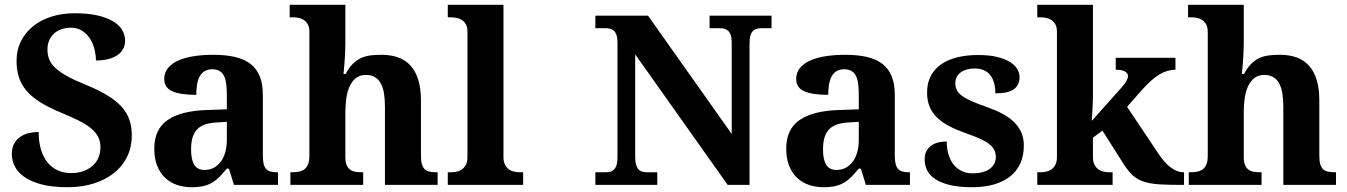

<svg xmlns="http://www.w3.org/2000/svg" viewBox="-20 -780 5682 810"><path d="M264.2 9.8Q196.8 9.8 151.9 -2.9Q106.9 -15.6 79.8 -35.6Q52.7 -55.7 41.3 -80.6Q29.8 -105.5 29.8 -129.9Q29.8 -155.8 39.3 -173.3Q48.8 -190.9 64.7 -202.1Q80.6 -213.4 100.8 -218.3Q121.1 -223.1 143.1 -223.1Q143.1 -180.2 153.3 -147.7Q163.6 -115.2 181.6 -93.5Q199.7 -71.8 224.9 -60.8Q250 -49.8 279.8 -49.8Q309.1 -49.8 332 -58.1Q355 -66.4 371.1 -81.1Q387.2 -95.7 395.5 -115.5Q403.8 -135.3 403.8 -158.2Q403.8 -183.6 393.6 -203.4Q383.3 -223.1 362.5 -240Q341.8 -256.8 310.3 -272.2Q278.8 -287.6 236.8 -305.2Q184.6 -326.7 148.7 -349.4Q112.8 -372.1 90.8 -398.4Q68.8 -424.8 59.3 -455.6Q49.8 -486.3 49.8 -522.9Q49.8 -568.8 68.4 -606Q86.9 -643.1 119.6 -669.4Q152.3 -695.8 197.3 -710Q242.2 -724.1 294.9 -724.1Q350.1 -724.1 390.1 -715.1Q430.2 -706.1 456.3 -690.4Q482.4 -674.8 495.1 -653.6Q507.8 -632.3 507.8 -607.9Q507.8 -590.3 500.2 -575.2Q492.7 -560.1 477.3 -548.8Q461.9 -537.6 438.7 -531.2Q415.5 -524.9 384.8 -524.9Q384.8 -545.9 379.2 -570.1Q373.5 -594.2 360.8 -615Q348.1 -635.7 327.9 -649.4Q307.6 -663.1 278.8 -663.1Q258.8 -663.1 240.7 -657.2Q222.7 -651.4 209.2 -639.6Q195.8 -627.9 188 -610.6Q180.2 -593.3 180.2 -570.8Q180.2 -549.8 187 -531.2Q193.8 -512.7 212.2 -494.9Q230.5 -477.1 262.5 -459.2Q294.4 -441.4 345.2 -420.9Q396.5 -399.9 432.6 -377.9Q468.8 -356 491.9 -330.8Q515.1 -305.7 525.6 -275.6Q536.1 -245.6 536.1 -209Q536.1 -160.6 517.1 -120.4Q498 -80.1 462.4 -51.3Q426.8 -22.5 376.7 -6.3Q326.7 9.8 264.2 9.8Z M786.1 -148.9Q786.1 -106 799.8 -84.5Q813.5 -63 842.8 -63Q864.3 -63 881.6 -72Q898.9 -81.1 911.4 -97.7Q923.8 -114.3 930.4 -137.9Q937 -161.6 937 -190.9V-266.1L892.1 -263.2Q862.3 -261.7 841.8 -253.7Q821.3 -245.6 809.1 -231.4Q796.9 -217.3 791.5 -196.8Q786.1 -176.3 786.1 -148.9ZM875 -487.8Q856 -487.8 843 -479.7Q830.1 -471.7 822.3 -457.3Q814.5 -442.9 811.3 -423.1Q808.1 -403.3 808.1 -379.9Q740.7 -379.9 706.8 -395Q672.9 -410.2 672.9 -446.8Q672.9 -474.1 689.2 -493.7Q705.6 -513.2 733.6 -525.4Q761.7 -537.6 799.1 -543.2Q836.4 -548.8 878.9 -548.8Q931.6 -548.8 970.9 -539.8Q1010.3 -530.8 1036.4 -510.7Q1062.5 -490.7 1075.7 -458.3Q1088.9 -425.8 1088.9 -378.9V-124Q1088.9 -103.5 1092 -89.8Q1095.2 -76.2 1102.1 -68.1Q1108.9 -60.1 1120.6 -56.6Q1132.3 -53.2 1148.9 -53.2H1152.8V0H966.8L945.8 -68.8H937Q920.4 -48.8 905.8 -33.9Q891.1 -19 874.5 -9.3Q857.9 0.5 837.2 5.1Q816.4 9.8 788.1 9.8Q754.9 9.8 726.3 0Q697.8 -9.8 676.5 -30Q655.3 -50.3 643.1 -80.8Q630.9 -111.3 630.9 -152.8Q630.9 -234.4 686.8 -273.4Q742.7 -312.5 855 -315.9L937 -318.8V-374Q937 -398.9 935.1 -419.9Q933.1 -440.9 926.8 -456.1Q920.4 -471.2 908 -479.5Q895.5 -487.8 875 -487.8Z M1604 0V-329.1Q1604 -361.3 1599.9 -386.5Q1595.7 -411.6 1586.2 -428.7Q1576.7 -445.8 1561.3 -454.8Q1545.9 -463.9 1523.9 -463.9Q1499 -463.9 1482.4 -451.2Q1465.8 -438.5 1455.8 -417.2Q1445.8 -396 1441.4 -367.9Q1437 -339.8 1437 -309.1V-118.2Q1437 -97.2 1442.1 -84.5Q1447.3 -71.8 1456.5 -64.7Q1465.8 -57.6 1479.2 -55.4Q1492.7 -53.2 1509.3 -53.2H1512.2V0H1205.1V-53.2H1207Q1224.1 -53.2 1238.3 -55.4Q1252.4 -57.6 1262.9 -64.9Q1273.4 -72.3 1279.3 -85.9Q1285.2 -99.6 1285.2 -122.1V-646Q1285.2 -666 1278.1 -678Q1271 -689.9 1260.3 -696.5Q1249.5 -703.1 1237.1 -705.1Q1224.6 -707 1213.9 -707H1202.1V-759.8H1437V-595.2Q1437 -575.7 1435.8 -553.2Q1434.6 -530.8 1433.1 -511.7Q1431.2 -489.3 1429.2 -467.8H1438Q1453.1 -496.1 1470 -512.2Q1486.8 -528.3 1505.9 -536.4Q1524.9 -544.4 1546.1 -546.6Q1567.4 -548.8 1590.8 -548.8Q1629.4 -548.8 1660.2 -537.6Q1690.9 -526.4 1712.2 -502.9Q1733.4 -479.5 1744.6 -443.1Q1755.9 -406.7 1755.9 -356V-124Q1755.9 -100.6 1760 -86.7Q1764.2 -72.8 1772.5 -65.4Q1780.8 -58.1 1793.5 -55.7Q1806.2 -53.2 1823.2 -53.2H1826.2V0Z M1880.9 -53.2Q1892.1 -53.2 1904.5 -55.4Q1917 -57.6 1927.5 -64.5Q1938 -71.3 1945.1 -84Q1952.1 -96.7 1952.1 -118.2V-646Q1952.1 -666 1945.1 -678Q1938 -689.9 1927.2 -696.5Q1916.5 -703.1 1904.1 -705.1Q1891.6 -707 1880.9 -707H1869.1V-759.8H2104V-118.2Q2104 -96.7 2111.1 -84Q2118.2 -71.3 2128.7 -64.5Q2139.2 -57.6 2151.9 -55.4Q2164.6 -53.2 2175.3 -53.2H2187V0H1869.1V-53.2Z M3049.8 0 2659.7 -550.8V-118.2Q2659.7 -96.7 2663.8 -84Q2668 -71.3 2674.8 -64.5Q2681.6 -57.6 2691.2 -55.4Q2700.7 -53.2 2710.9 -53.2H2752.9V0H2491.7V-53.2H2533.7Q2544.4 -53.2 2553.7 -55.4Q2563 -57.6 2570.1 -64.5Q2577.1 -71.3 2581.1 -84Q2585 -96.7 2585 -118.2V-600.1Q2585 -620.1 2580.8 -632.1Q2576.7 -644 2569.6 -650.4Q2562.5 -656.7 2553.2 -658.9Q2543.9 -661.1 2533.7 -661.1H2491.7V-713.9H2713.9L3066.9 -214.8V-600.1Q3066.9 -620.1 3062.7 -632.1Q3058.6 -644 3051.5 -650.4Q3044.4 -656.7 3035.2 -658.9Q3025.9 -661.1 3015.6 -661.1H2973.6V-713.9H3234.9V-661.1H3192.9Q3182.6 -661.1 3173.3 -658.9Q3164.1 -656.7 3157 -649.9Q3149.9 -643.1 3146 -630.4Q3142.1 -617.7 3142.1 -596.2V0Z M3452.1 -148.9Q3452.1 -106 3465.8 -84.5Q3479.5 -63 3508.8 -63Q3530.3 -63 3547.6 -72Q3564.9 -81.1 3577.4 -97.7Q3589.8 -114.3 3596.4 -137.9Q3603 -161.6 3603 -190.9V-266.1L3558.1 -263.2Q3528.3 -261.7 3507.8 -253.7Q3487.3 -245.6 3475.1 -231.4Q3462.9 -217.3 3457.5 -196.8Q3452.1 -176.3 3452.1 -148.9ZM3541 -487.8Q3522 -487.8 3509 -479.7Q3496.1 -471.7 3488.3 -457.3Q3480.5 -442.9 3477.3 -423.1Q3474.1 -403.3 3474.1 -379.9Q3406.7 -379.9 3372.8 -395Q3338.9 -410.2 3338.9 -446.8Q3338.9 -474.1 3355.2 -493.7Q3371.6 -513.2 3399.7 -525.4Q3427.7 -537.6 3465.1 -543.2Q3502.4 -548.8 3544.9 -548.8Q3597.7 -548.8 3637 -539.8Q3676.3 -530.8 3702.4 -510.7Q3728.5 -490.7 3741.7 -458.3Q3754.9 -425.8 3754.9 -378.9V-124Q3754.9 -103.5 3758.1 -89.8Q3761.2 -76.2 3768.1 -68.1Q3774.9 -60.1 3786.6 -56.6Q3798.3 -53.2 3814.9 -53.2H3818.8V0H3632.8L3611.8 -68.8H3603Q3586.4 -48.8 3571.8 -33.9Q3557.1 -19 3540.5 -9.3Q3523.9 0.5 3503.2 5.1Q3482.4 9.8 3454.1 9.8Q3420.9 9.8 3392.3 0Q3363.8 -9.8 3342.5 -30Q3321.3 -50.3 3309.1 -80.8Q3296.9 -111.3 3296.9 -152.8Q3296.9 -234.4 3352.8 -273.4Q3408.7 -312.5 3521 -315.9L3603 -318.8V-374Q3603 -398.9 3601.1 -419.9Q3599.1 -440.9 3592.8 -456.1Q3586.4 -471.2 3574 -479.5Q3561.5 -487.8 3541 -487.8Z M4082 9.8Q4027.8 9.8 3989.5 1Q3951.2 -7.8 3927 -23.4Q3902.8 -39.1 3891.8 -60.5Q3880.9 -82 3880.9 -106.9Q3880.9 -131.3 3890.4 -146.2Q3899.9 -161.1 3914.3 -169.4Q3928.7 -177.7 3944.8 -180.4Q3960.9 -183.1 3974.1 -183.1Q3974.1 -151.9 3981.9 -127Q3989.7 -102.1 4003.9 -84.7Q4018.1 -67.4 4037.8 -58.1Q4057.6 -48.8 4082 -48.8Q4107.9 -48.8 4126.7 -54.2Q4145.5 -59.6 4157.5 -69.1Q4169.4 -78.6 4175.3 -91.1Q4181.2 -103.5 4181.2 -117.2Q4181.2 -133.8 4175 -146.7Q4168.9 -159.7 4154.8 -171.1Q4140.6 -182.6 4116.9 -193.6Q4093.3 -204.6 4058.1 -216.8Q4017.6 -231 3986.6 -246.8Q3955.6 -262.7 3934.3 -283Q3913.1 -303.2 3902.1 -329.3Q3891.1 -355.5 3891.1 -389.2Q3891.1 -429.2 3906.5 -459Q3921.9 -488.8 3950.2 -508.5Q3978.5 -528.3 4018.1 -538.1Q4057.6 -547.9 4106 -547.9Q4153.3 -547.9 4186.5 -539.8Q4219.7 -531.7 4240.7 -518.6Q4261.7 -505.4 4271.5 -488.8Q4281.2 -472.2 4281.2 -455.1Q4281.2 -421.4 4257.6 -403.8Q4233.9 -386.2 4179.2 -386.2Q4179.2 -436 4157 -463.6Q4134.8 -491.2 4091.3 -491.2Q4075.2 -491.2 4060.3 -487.3Q4045.4 -483.4 4034.4 -475.6Q4023.4 -467.8 4016.8 -456.3Q4010.3 -444.8 4010.3 -429.2Q4010.3 -413.1 4016.4 -400.4Q4022.5 -387.7 4037.8 -376.2Q4053.2 -364.7 4079.6 -353Q4106 -341.3 4147 -327.1Q4180.2 -315.4 4208.3 -300.5Q4236.3 -285.6 4256.6 -266.4Q4276.9 -247.1 4288.1 -222.4Q4299.3 -197.8 4299.3 -166Q4299.3 -124.5 4284.9 -91.8Q4270.5 -59.1 4242.7 -36.6Q4214.8 -14.2 4174.3 -2.2Q4133.8 9.8 4082 9.8Z M4975.1 0H4960.9Q4906.2 0 4869.1 -2.4Q4832 -4.9 4805.2 -13.7Q4778.3 -22.5 4758.8 -40.3Q4739.3 -58.1 4719.7 -88.9L4630.9 -229L4590.8 -199.2V-118.2Q4590.8 -96.7 4597.9 -84Q4605 -71.3 4615.5 -64.5Q4626 -57.6 4638.7 -55.4Q4651.4 -53.2 4662.1 -53.2H4673.8V0H4356V-53.2H4367.7Q4378.9 -53.2 4391.4 -55.4Q4403.8 -57.6 4414.3 -64.5Q4424.8 -71.3 4431.9 -84Q4439 -96.7 4439 -118.2V-646Q4439 -666 4431.9 -678Q4424.8 -689.9 4414.1 -696.5Q4403.3 -703.1 4390.9 -705.1Q4378.4 -707 4367.7 -707H4356V-759.8H4590.8V-374Q4590.8 -360.4 4590.1 -342.5Q4589.4 -324.7 4588.4 -308.6Q4586.9 -289.6 4585.9 -270L4711.9 -411.1Q4728.5 -429.7 4733.6 -440.7Q4738.8 -451.7 4738.8 -459Q4738.8 -471.7 4725.3 -478.8Q4711.9 -485.8 4687 -485.8V-536.1H4939V-485.8Q4904.3 -485.8 4870.8 -465.6Q4837.4 -445.3 4797.9 -400.9L4734.9 -329.1L4867.7 -130.9Q4894 -91.3 4920.9 -72.3Q4947.8 -53.2 4971.7 -53.2H4975.1Z M5394 0V-329.1Q5394 -361.3 5389.9 -386.5Q5385.7 -411.6 5376.2 -428.7Q5366.7 -445.8 5351.3 -454.8Q5335.9 -463.9 5314 -463.9Q5289.1 -463.9 5272.5 -451.2Q5255.9 -438.5 5245.8 -417.2Q5235.8 -396 5231.4 -367.9Q5227.1 -339.8 5227.1 -309.1V-118.2Q5227.1 -97.2 5232.2 -84.5Q5237.3 -71.8 5246.6 -64.7Q5255.9 -57.6 5269.3 -55.4Q5282.7 -53.2 5299.3 -53.2H5302.2V0H4995.1V-53.2H4997.1Q5014.2 -53.2 5028.3 -55.4Q5042.5 -57.6 5053 -64.9Q5063.5 -72.3 5069.3 -85.9Q5075.2 -99.6 5075.2 -122.1V-646Q5075.2 -666 5068.1 -678Q5061 -689.9 5050.3 -696.5Q5039.6 -703.1 5027.1 -705.1Q5014.6 -707 5003.9 -707H4992.2V-759.8H5227.1V-595.2Q5227.1 -575.7 5225.8 -553.2Q5224.6 -530.8 5223.1 -511.7Q5221.2 -489.3 5219.2 -467.8H5228Q5243.2 -496.1 5260 -512.2Q5276.9 -528.3 5295.9 -536.4Q5314.9 -544.4 5336.2 -546.6Q5357.4 -548.8 5380.9 -548.8Q5419.4 -548.8 5450.2 -537.6Q5481 -526.4 5502.2 -502.9Q5523.4 -479.5 5534.7 -443.1Q5545.9 -406.7 5545.9 -356V-124Q5545.9 -100.6 5550 -86.7Q5554.2 -72.8 5562.5 -65.4Q5570.8 -58.1 5583.5 -55.7Q5596.2 -53.2 5613.3 -53.2H5616.2V0Z"/></svg>

Font: Sahl Naskh
Style: Bold
Weight: 700
Designer: Pascal Zoghbi
Version: Version 1.001